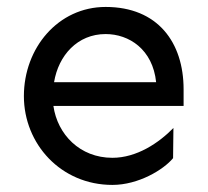

<svg xmlns="http://www.w3.org/2000/svg" viewBox="-20 -518 598 553"><path d="M284.2 -419.9C351.6 -419.9 419.9 -376 429.7 -281.2H135.7C148.4 -358.4 203.1 -419.9 284.2 -419.9ZM284.2 -498C147.5 -498 48.8 -379.9 48.8 -241.2C48.8 -103.5 155.3 14.6 303.7 14.6C378.9 14.6 451.2 -29.3 478.5 -62.5L479.5 -149.4C437.5 -106.4 374 -63.5 303.7 -63.5C210 -63.5 145.5 -130.9 133.8 -212.9H508.8V-260.7C508.8 -395.5 434.6 -498 284.2 -498Z"/></svg>

Font: Sen-gleads
Style: Regular
Weight: 400
Designer: Kosal Sen, Philatype
Foundry: Philatype
Version: Version 1.004; ttfautohint (v1.8.3)